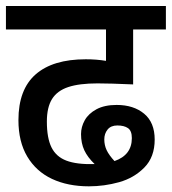

<svg xmlns="http://www.w3.org/2000/svg" viewBox="-29 -644 584 653"><path d="M130.4 -230.5Q130.4 -174.3 146.2 -142.6Q162.1 -110.8 196.8 -97.7Q231.4 -84.5 291 -85.9H293Q269 -108.9 257.8 -132.8Q246.6 -156.7 246.6 -188Q246.6 -212.4 259.3 -235.1Q272 -257.8 299.3 -272.5Q326.7 -287.1 367.7 -287.1Q425.3 -287.1 461.2 -257.3Q497.1 -227.5 497.1 -169.4Q497.1 -109.9 461.9 -74.2Q426.8 -38.6 376.2 -24.4Q325.7 -10.3 273.4 -10.3Q201.7 -10.3 147.7 -35.6Q93.8 -61 63.7 -111.6Q33.7 -162.1 33.7 -235.4Q33.7 -339.8 92.3 -391.1Q150.9 -442.4 262.7 -442.4Q299.3 -442.4 331.5 -437V-543.9H-8.8V-623.5H535.2V-543.9H423.8V-356.9Q345.2 -360.4 302.7 -360.4Q240.7 -360.4 203.1 -347.9Q165.5 -335.4 147.9 -307.1Q130.4 -278.8 130.4 -230.5ZM360.4 -96.2Q419.4 -116.7 419.4 -174.3Q419.4 -199.2 406.2 -208.3Q393.1 -217.3 370.1 -217.3Q348.1 -217.3 336.9 -203.4Q325.7 -189.5 325.7 -169.9Q325.7 -150.4 333.7 -133.3Q341.8 -116.2 360.4 -96.2Z"/></svg>

Font: Varta SemiBold
Style: Regular
Weight: 600
Designer: Joana Correia, Viktoriya Grabowska, Eben Sorkin
Foundry: Sorkin Type
Version: Version 1.003; ttfautohint (v1.3) -l 8 -r 24 -G 200 -x 12 -H